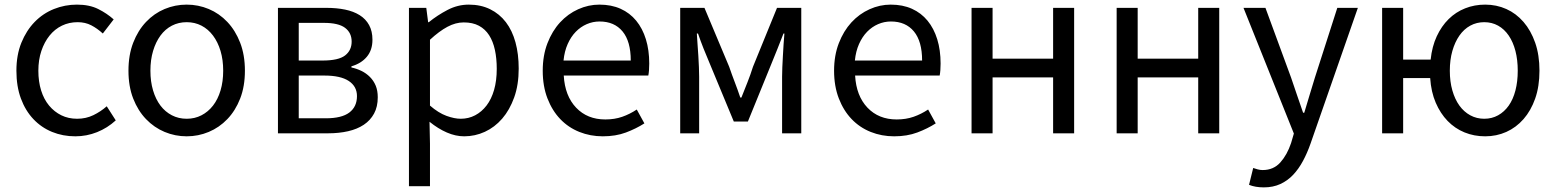

<svg xmlns="http://www.w3.org/2000/svg" viewBox="-20 -577 6734 831"><path d="M306 13Q252 13 205.5 -6Q159 -25 124.5 -61.5Q90 -98 70.5 -150.5Q51 -203 51 -271Q51 -339 72.5 -392Q94 -445 130 -482Q166 -519 213.5 -538Q261 -557 313 -557Q367 -557 405 -538Q443 -519 472 -493L425 -432Q401 -454 375 -467.5Q349 -481 316 -481Q279 -481 248 -466Q217 -451 194.5 -423Q172 -395 159 -356.5Q146 -318 146 -271Q146 -224 158 -185.5Q170 -147 192.5 -120Q215 -93 245.5 -78Q276 -63 314 -63Q352 -63 384 -78.5Q416 -94 442 -117L481 -56Q445 -23 400 -5Q355 13 306 13Z M788 13Q738 13 692.5 -6Q647 -25 612 -61.5Q577 -98 556.5 -150.5Q536 -203 536 -271Q536 -339 556.5 -392Q577 -445 612 -482Q647 -519 692.5 -538Q738 -557 788 -557Q838 -557 883.5 -538Q929 -519 964 -482Q999 -445 1019.5 -392Q1040 -339 1040 -271Q1040 -203 1019.5 -150.5Q999 -98 964 -61.5Q929 -25 883.5 -6Q838 13 788 13ZM788 -63Q823 -63 852 -78Q881 -93 902 -120Q923 -147 934.5 -185.5Q946 -224 946 -271Q946 -318 934.5 -356.5Q923 -395 902 -423Q881 -451 852 -466Q823 -481 788 -481Q753 -481 724 -466Q695 -451 674.5 -423Q654 -395 642.5 -356.5Q631 -318 631 -271Q631 -224 642.5 -185.5Q654 -147 674.5 -120Q695 -93 724 -78Q753 -63 788 -63Z M1183 -543H1392Q1437 -543 1473.5 -535.5Q1510 -528 1536.5 -511.5Q1563 -495 1577.5 -468.5Q1592 -442 1592 -405Q1592 -360 1567.5 -331Q1543 -302 1501 -290V-285Q1524 -280 1544.5 -270Q1565 -260 1581 -244Q1597 -228 1606 -206.5Q1615 -185 1615 -156Q1615 -115 1599 -85.5Q1583 -56 1554.5 -37Q1526 -18 1486.5 -9Q1447 0 1400 0H1183ZM1376 -315Q1445 -315 1473.5 -337Q1502 -359 1502 -397Q1502 -435 1473.5 -456.5Q1445 -478 1382 -478H1273V-315ZM1390 -65Q1459 -65 1492 -90Q1525 -115 1525 -161Q1525 -203 1489.5 -226.5Q1454 -250 1384 -250H1273V-65Z M1750 -543H1825L1833 -481H1836Q1873 -511 1917 -534Q1961 -557 2009 -557Q2061 -557 2101.5 -537Q2142 -517 2169.5 -481Q2197 -445 2211 -394Q2225 -343 2225 -280Q2225 -210 2205.5 -155.5Q2186 -101 2153.5 -63.5Q2121 -26 2078.5 -6.5Q2036 13 1989 13Q1952 13 1914 -3.5Q1876 -20 1839 -50L1841 45V229H1750ZM1974 -63Q2008 -63 2036.5 -78Q2065 -93 2086 -120.5Q2107 -148 2118.5 -188Q2130 -228 2130 -279Q2130 -324 2122 -361Q2114 -398 2097 -424.5Q2080 -451 2053 -465.5Q2026 -480 1987 -480Q1952 -480 1916.5 -461Q1881 -442 1841 -405V-120Q1878 -88 1912.5 -75.5Q1947 -63 1974 -63Z M2589 13Q2535 13 2487.5 -6Q2440 -25 2405 -61.5Q2370 -98 2349.5 -151Q2329 -204 2329 -271Q2329 -337 2349.5 -390Q2370 -443 2404 -480Q2438 -517 2482.5 -537Q2527 -557 2574 -557Q2626 -557 2666 -539Q2706 -521 2733.5 -487.5Q2761 -454 2775.5 -407Q2790 -360 2790 -302Q2790 -287 2789 -273.5Q2788 -260 2786 -250H2420Q2425 -162 2473.5 -111Q2522 -60 2600 -60Q2640 -60 2673 -71.5Q2706 -83 2736 -103L2769 -43Q2733 -20 2689 -3.5Q2645 13 2589 13ZM2710 -315Q2710 -398 2674.5 -441Q2639 -484 2575 -484Q2546 -484 2519.5 -472.5Q2493 -461 2472 -439.5Q2451 -418 2437 -386.5Q2423 -355 2419 -315Z M2924 -543H3029L3136 -288Q3148 -253 3160.5 -220.5Q3173 -188 3184 -155H3189Q3202 -188 3215 -220.5Q3228 -253 3239 -288L3343 -543H3448V0H3365V-245Q3365 -263 3366 -286.5Q3367 -310 3368.5 -335.5Q3370 -361 3371.5 -386Q3373 -411 3375 -432H3371Q3359 -400 3345.5 -367Q3332 -334 3320 -304L3217 -51H3156L3051 -304Q3038 -334 3025 -367Q3012 -400 3001 -432H2996Q2997 -411 2999 -386Q3001 -361 3002.5 -335.5Q3004 -310 3005 -286.5Q3006 -263 3006 -245V0H2924Z M3850 13Q3796 13 3748.5 -6Q3701 -25 3666 -61.5Q3631 -98 3610.5 -151Q3590 -204 3590 -271Q3590 -337 3610.5 -390Q3631 -443 3665 -480Q3699 -517 3743.5 -537Q3788 -557 3835 -557Q3887 -557 3927 -539Q3967 -521 3994.5 -487.5Q4022 -454 4036.5 -407Q4051 -360 4051 -302Q4051 -287 4050 -273.5Q4049 -260 4047 -250H3681Q3686 -162 3734.5 -111Q3783 -60 3861 -60Q3901 -60 3934 -71.5Q3967 -83 3997 -103L4030 -43Q3994 -20 3950 -3.5Q3906 13 3850 13ZM3971 -315Q3971 -398 3935.5 -441Q3900 -484 3836 -484Q3807 -484 3780.5 -472.5Q3754 -461 3733 -439.5Q3712 -418 3698 -386.5Q3684 -355 3680 -315Z M4185 -543H4276V-323H4538V-543H4629V0H4538V-242H4276V0H4185Z M4813 -543H4904V-323H5166V-543H5257V0H5166V-242H4904V0H4813Z M5450 234Q5413 234 5386 223L5404 150Q5412 153 5423 156Q5434 159 5445 159Q5492 159 5521.5 126Q5551 93 5568 42L5580 1L5362 -543H5457L5568 -241Q5580 -206 5593.5 -166Q5607 -126 5620 -89H5625Q5636 -126 5648 -165.5Q5660 -205 5671 -241L5768 -543H5857L5652 45Q5638 85 5619.5 119.5Q5601 154 5577 179.5Q5553 205 5521.5 219.5Q5490 234 5450 234Z M6404 -63Q6437 -63 6464 -78Q6491 -93 6510 -120Q6529 -147 6539 -185.5Q6549 -224 6549 -271Q6549 -318 6539 -356.5Q6529 -395 6510 -423Q6491 -451 6464 -466Q6437 -481 6404 -481Q6371 -481 6343.5 -466Q6316 -451 6296.5 -423Q6277 -395 6266 -356.5Q6255 -318 6255 -271Q6255 -224 6266 -185.5Q6277 -147 6296.5 -120Q6316 -93 6343.5 -78Q6371 -63 6404 -63ZM6172 -319Q6178 -376 6198.5 -420Q6219 -464 6250 -494.5Q6281 -525 6321.5 -541Q6362 -557 6408 -557Q6457 -557 6499.5 -538Q6542 -519 6574 -482Q6606 -445 6624.5 -392Q6643 -339 6643 -271Q6643 -203 6624.5 -150.5Q6606 -98 6574 -61.5Q6542 -25 6499.5 -6Q6457 13 6408 13Q6360 13 6318.5 -4Q6277 -21 6245.5 -53.5Q6214 -86 6194 -132.5Q6174 -179 6170 -239H6053V0H5962V-543H6053V-319Z"/></svg>

Font: SpoqaHanSans-Regular
Style: Regular
Weight: 400
Designer: [Spoqa Han Sans] Dong-huui Kim \uAE40 \uB3D9 \uD718  Younghwa Kang \uAC15 \uC601 \uD654  [Noto Sans] Ryoko NISHIZUKA \u8
Foundry: Spoqa (http://www.spoqa-han-sans.com)
Version: Version 2.000